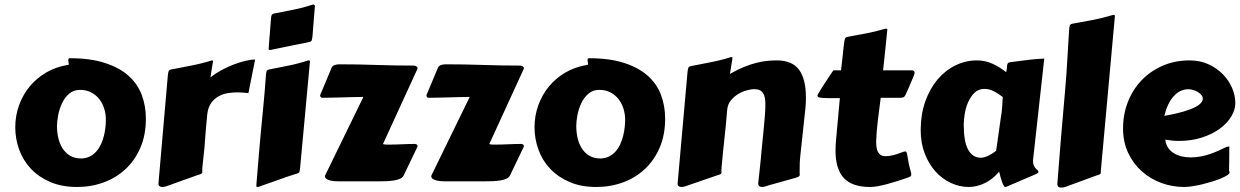

<svg xmlns="http://www.w3.org/2000/svg" viewBox="-20 -817 5588 865"><path d="M327.1 25.4Q258.3 25.4 206.3 2.9Q154.3 -19.5 119.1 -56.9Q84 -94.2 66.4 -142.8Q48.8 -191.4 48.8 -243.7Q48.8 -295.9 65.9 -343Q83 -390.1 113.8 -427.5Q144.5 -464.8 187.5 -490Q230.5 -515.1 282.2 -523.9Q290 -524.4 290 -527.3Q290 -532.7 288.8 -537.4Q287.6 -542 287.6 -545.4Q287.6 -550.8 289.6 -552.7Q291.5 -554.7 293.9 -554.7Q387.2 -554.7 452.6 -533.4Q518.1 -512.2 559.1 -475.6Q600.1 -439 618.7 -389.2Q637.2 -339.4 637.2 -282.2Q637.2 -209.5 612.8 -152.3Q588.4 -95.2 546.1 -55.7Q503.9 -16.1 447.5 4.6Q391.1 25.4 327.1 25.4ZM236.8 -249Q236.8 -222.7 242.4 -196.8Q248 -170.9 261 -149.9Q273.9 -128.9 294.9 -116Q315.9 -103 347.2 -103Q369.6 -104 386.5 -113Q403.3 -122.1 415.5 -136.5Q427.7 -150.9 435.8 -168.9Q443.8 -187 448.5 -206.3Q453.1 -225.6 455.1 -244.1Q457 -262.7 457 -277.8Q457 -303.2 449.5 -327.6Q441.9 -352.1 427.2 -370.6Q412.6 -389.2 390.9 -400.6Q369.1 -412.1 340.8 -412.1Q311.5 -412.1 291.5 -394.8Q271.5 -377.4 259.5 -352.1Q247.6 -326.7 242.2 -298.6Q236.8 -270.5 236.8 -249Z M1099.1 -397.5Q1088.9 -398.4 1076.2 -399.7Q1063.5 -400.9 1049.3 -400.9Q1027.8 -400.9 1005.6 -397.2Q983.4 -393.6 964.4 -382.8Q945.3 -372.1 931.6 -353.3Q918 -334.5 914.1 -304.7Q910.6 -268.6 908.4 -245.4Q906.2 -222.2 905.3 -207.3Q904.3 -192.4 903.6 -183.3Q902.8 -174.3 902.3 -166.5Q902.3 -164.6 901.6 -155.8Q900.9 -147 899.4 -135.3Q897.9 -123.5 896.7 -109.9Q895.5 -96.2 894 -84.5Q892.6 -72.8 891.8 -64Q891.1 -55.2 891.1 -53.2Q891.1 -49.3 891.4 -46.6Q891.6 -43.9 891.6 -41.5Q891.6 -37.6 887.9 -34.9Q884.3 -32.2 871.6 -28.8L742.2 17.6Q736.8 19.5 728 22.5Q719.2 25.4 710.9 25.4Q704.1 25.4 699 22Q693.8 18.6 693.8 10.3L735.8 -473.6Q737.3 -489.7 739.5 -495.8Q741.7 -502 750.5 -503.9Q794.9 -512.7 842.3 -521.7Q889.6 -530.8 934.1 -544.9Q938 -544.9 938.7 -543.7Q939.5 -542.5 939.5 -540Q939.5 -539.1 939.2 -537.1Q939 -535.2 937.7 -528.3Q936.5 -521.5 934.3 -507.6Q932.1 -493.7 928.2 -468.8Q950.7 -486.3 977.8 -501Q1004.9 -515.6 1032.2 -526.1Q1059.6 -536.6 1085 -542.7Q1110.4 -548.8 1129.4 -548.8Z M1153.8 -207Q1160.2 -273.9 1166.5 -339.4Q1172.9 -404.8 1177.7 -473.6Q1178.7 -489.7 1180.9 -495.8Q1183.1 -502 1191.9 -503.9Q1233.4 -512.2 1278.8 -521.2Q1324.2 -530.3 1366.7 -544.4Q1368.2 -544.9 1371.1 -544.9Q1376.5 -544.9 1376.5 -541L1332.5 -65.4Q1331.1 -49.3 1329.1 -43.2Q1327.1 -37.1 1318.4 -35.2Q1276.9 -22.5 1234.4 -6.8Q1191.9 8.8 1144.5 24.9Q1143.1 25.4 1140.1 25.4Q1134.8 25.4 1134.8 20.5Q1134.8 20 1135.7 7.3Q1136.7 -5.4 1138.4 -25.4Q1140.1 -45.4 1142.1 -70.3Q1144 -95.2 1146.2 -120.1Q1148.4 -145 1150.4 -168Q1152.3 -190.9 1153.8 -207ZM1190.4 -596.7Q1191.9 -617.7 1192.6 -628.9Q1193.4 -640.1 1193.8 -645.8Q1194.3 -651.4 1194.3 -652.8Q1194.3 -654.3 1194.6 -655Q1194.8 -655.8 1195.1 -658Q1195.3 -660.2 1195.8 -667.2Q1196.3 -674.3 1197.3 -688Q1198.2 -701.7 1200.2 -725.6Q1201.2 -741.7 1203.4 -747.8Q1205.6 -753.9 1214.4 -755.9Q1255.9 -764.2 1301.3 -773.2Q1346.7 -782.2 1389.2 -796.4Q1390.6 -796.9 1393.6 -796.9Q1395 -793.9 1397.5 -793L1398.9 -792L1388.2 -658.2Q1386.7 -642.1 1384.5 -635.7Q1382.3 -629.4 1374 -627.9Q1332.5 -620.1 1290 -610.8Q1247.6 -601.6 1200.2 -592.3Q1198.7 -591.8 1195.8 -591.8Q1190.4 -591.8 1190.4 -596.7Z M1505.9 0Q1496.1 0 1485.1 -1Q1474.1 -2 1465.1 -4.6Q1456.1 -7.3 1450 -11.7Q1443.8 -16.1 1443.8 -23.4Q1443.8 -23.9 1444.3 -24.9Q1444.8 -25.9 1444.8 -26.9L1617.2 -380.4Q1596.7 -380.4 1571.3 -379.6Q1545.9 -378.9 1520.3 -378.2Q1494.6 -377.4 1471.4 -377Q1448.2 -376.5 1432.1 -376.5Q1427.2 -376.5 1424.8 -379.6Q1422.4 -382.8 1422.4 -386.7V-388.7L1471.7 -506.3Q1475.6 -519.5 1486.3 -523.4Q1497.1 -527.3 1507.8 -527.3Q1593.8 -527.3 1676.5 -524.4Q1759.3 -521.5 1844.7 -521.5Q1850.1 -521.5 1855.7 -518.1Q1861.3 -514.6 1861.3 -509.8Q1861.3 -509.3 1860.4 -506.3L1705.6 -168.5Q1705.6 -167.5 1708.3 -167Q1710.9 -166.5 1715.1 -166Q1719.2 -165.5 1723.4 -165.5Q1727.5 -165.5 1730.5 -165.5Q1761.2 -165.5 1790 -167Q1818.8 -168.5 1848.1 -168.5Q1853.5 -168.5 1857.4 -166Q1861.3 -163.6 1861.3 -156.2Q1861.3 -155.3 1860.4 -155.3L1798.8 -26.9Q1794.4 -17.6 1783.2 -12.2Q1772 -6.8 1755.9 -4.2Q1739.7 -1.5 1720 -0.7Q1700.2 0 1679.2 0Z M1984.9 0Q1975.1 0 1964.1 -1Q1953.1 -2 1944.1 -4.6Q1935.1 -7.3 1929 -11.7Q1922.9 -16.1 1922.9 -23.4Q1922.9 -23.9 1923.3 -24.9Q1923.8 -25.9 1923.8 -26.9L2096.2 -380.4Q2075.7 -380.4 2050.3 -379.6Q2024.9 -378.9 1999.3 -378.2Q1973.6 -377.4 1950.4 -377Q1927.2 -376.5 1911.1 -376.5Q1906.2 -376.5 1903.8 -379.6Q1901.4 -382.8 1901.4 -386.7V-388.7L1950.7 -506.3Q1954.6 -519.5 1965.3 -523.4Q1976.1 -527.3 1986.8 -527.3Q2072.8 -527.3 2155.5 -524.4Q2238.3 -521.5 2323.7 -521.5Q2329.1 -521.5 2334.7 -518.1Q2340.3 -514.6 2340.3 -509.8Q2340.3 -509.3 2339.4 -506.3L2184.6 -168.5Q2184.6 -167.5 2187.3 -167Q2189.9 -166.5 2194.1 -166Q2198.2 -165.5 2202.4 -165.5Q2206.5 -165.5 2209.5 -165.5Q2240.2 -165.5 2269 -167Q2297.9 -168.5 2327.1 -168.5Q2332.5 -168.5 2336.4 -166Q2340.3 -163.6 2340.3 -156.2Q2340.3 -155.3 2339.4 -155.3L2277.8 -26.9Q2273.4 -17.6 2262.2 -12.2Q2251 -6.8 2234.9 -4.2Q2218.8 -1.5 2199 -0.7Q2179.2 0 2158.2 0Z M2666.5 25.4Q2597.7 25.4 2545.7 2.9Q2493.7 -19.5 2458.5 -56.9Q2423.3 -94.2 2405.8 -142.8Q2388.2 -191.4 2388.2 -243.7Q2388.2 -295.9 2405.3 -343Q2422.4 -390.1 2453.1 -427.5Q2483.9 -464.8 2526.9 -490Q2569.8 -515.1 2621.6 -523.9Q2629.4 -524.4 2629.4 -527.3Q2629.4 -532.7 2628.2 -537.4Q2627 -542 2627 -545.4Q2627 -550.8 2628.9 -552.7Q2630.9 -554.7 2633.3 -554.7Q2726.6 -554.7 2792 -533.4Q2857.4 -512.2 2898.4 -475.6Q2939.5 -439 2958 -389.2Q2976.6 -339.4 2976.6 -282.2Q2976.6 -209.5 2952.1 -152.3Q2927.7 -95.2 2885.5 -55.7Q2843.3 -16.1 2786.9 4.6Q2730.5 25.4 2666.5 25.4ZM2576.2 -249Q2576.2 -222.7 2581.8 -196.8Q2587.4 -170.9 2600.3 -149.9Q2613.3 -128.9 2634.3 -116Q2655.3 -103 2686.5 -103Q2709 -104 2725.8 -113Q2742.7 -122.1 2754.9 -136.5Q2767.1 -150.9 2775.1 -168.9Q2783.2 -187 2787.8 -206.3Q2792.5 -225.6 2794.4 -244.1Q2796.4 -262.7 2796.4 -277.8Q2796.4 -303.2 2788.8 -327.6Q2781.2 -352.1 2766.6 -370.6Q2752 -389.2 2730.2 -400.6Q2708.5 -412.1 2680.2 -412.1Q2650.9 -412.1 2630.9 -394.8Q2610.8 -377.4 2598.9 -352.1Q2586.9 -326.7 2581.5 -298.6Q2576.2 -270.5 2576.2 -249Z M3444.3 17.6Q3439 19 3430.2 22.2Q3421.4 25.4 3413.1 25.4Q3406.2 25.4 3401.1 22Q3396 18.6 3396 10.3V7.3Q3398.9 -19 3400.9 -37.4Q3402.8 -55.7 3404.5 -70.6Q3406.2 -85.4 3407.5 -100.3Q3408.7 -115.2 3410.6 -135Q3412.6 -154.8 3415.3 -181.9Q3418 -209 3421.9 -249.5Q3424.3 -274.4 3426.3 -300.3Q3428.2 -326.2 3428.2 -348.1Q3428.2 -362.8 3426 -375.2Q3423.8 -387.7 3418.2 -396.7Q3412.6 -405.8 3402.8 -410.6Q3393.1 -415.5 3377.9 -415.5Q3366.7 -415.5 3346.9 -410.6Q3327.1 -405.8 3307.6 -394.5Q3288.1 -383.3 3272.9 -365Q3257.8 -346.7 3255.9 -319.8Q3252.9 -283.7 3250.5 -258.1Q3248 -232.4 3246.1 -214.6Q3244.1 -196.8 3242.9 -185.5Q3241.7 -174.3 3241.2 -166.5Q3240.7 -164.6 3239.7 -155.8Q3238.8 -147 3237.5 -134.8Q3236.3 -122.6 3235.1 -108.9Q3233.9 -95.2 3232.7 -83Q3231.4 -70.8 3230.7 -62Q3230 -53.2 3230 -51.3Q3230 -47.4 3230.2 -44.7Q3230.5 -42 3230.5 -39.6Q3230.5 -35.6 3226.8 -33Q3223.1 -30.3 3210.4 -26.9L3081.1 17.6Q3075.7 19.5 3066.9 22.5Q3058.1 25.4 3049.8 25.4Q3043 25.4 3037.8 22Q3032.7 18.6 3032.7 10.3L3077.1 -488.8Q3078.6 -504.9 3080.8 -511Q3083 -517.1 3091.8 -519Q3136.2 -527.8 3183.1 -536.9Q3230 -545.9 3274.4 -560.1Q3278.3 -560.1 3279.1 -558.8Q3279.8 -557.6 3279.8 -555.2Q3279.8 -554.2 3279.5 -552.2Q3279.3 -550.3 3278.1 -543.5Q3276.9 -536.6 3274.7 -522.7Q3272.5 -508.8 3268.6 -483.9Q3302.2 -503.4 3331.8 -515.4Q3361.3 -527.3 3387.5 -533.9Q3413.6 -540.5 3436.5 -542.7Q3459.5 -544.9 3479.5 -544.9Q3548.3 -544.9 3579.6 -503.2Q3610.8 -461.4 3610.8 -377.9Q3610.8 -366.2 3610.4 -353.8Q3609.9 -341.3 3608.4 -328.1L3585.9 -118.2Q3583.5 -97.7 3583 -80.3Q3582.5 -63 3582.5 -40Q3582.5 -36.1 3582.8 -33.4Q3583 -30.8 3583 -28.8Q3583 -24.4 3579.3 -22Q3575.7 -19.5 3563 -15.6Z M3947.8 -376.5Q3940.9 -325.2 3934.8 -274.2Q3928.7 -223.1 3927.2 -178.7Q3927.2 -159.7 3930.2 -147Q3933.1 -134.3 3938.7 -127Q3944.3 -119.6 3952.1 -116.5Q3960 -113.3 3969.7 -113.3Q3985.4 -113.3 4003.9 -117.9Q4022.5 -122.6 4041 -129.9Q4046.9 -132.3 4051 -133.5Q4055.2 -134.8 4058.1 -134.8Q4063 -134.8 4064.7 -130.4Q4066.4 -126 4068.1 -115Q4069.8 -104 4073.2 -85.4Q4076.7 -66.9 4084.5 -38.6Q4085 -36.1 4085.2 -34.4Q4085.4 -32.7 4085.4 -31.2Q4085.4 -24.4 4080.3 -21.5Q4075.2 -18.6 4063.5 -14.6Q4043.5 -7.8 4021.2 -0.7Q3999 6.3 3977.3 12.2Q3955.6 18.1 3935.5 21.7Q3915.5 25.4 3900.4 25.4Q3818.8 25.4 3781.5 -15.1Q3744.1 -55.7 3744.1 -138.7Q3744.1 -152.8 3745.1 -167.7Q3746.1 -182.6 3747.6 -198.7Q3752.4 -247.6 3756.1 -291.3Q3759.8 -335 3763.7 -375H3712.4Q3686 -375 3674.3 -377.2Q3662.6 -379.4 3662.6 -386.2Q3662.6 -388.2 3667.5 -396.7Q3672.4 -405.3 3679.9 -417.2Q3687.5 -429.2 3696.3 -442.9Q3705.1 -456.5 3713.1 -468.5Q3721.2 -480.5 3727.1 -489.3Q3732.9 -498 3734.4 -500H3769Q3773.4 -537.1 3776.1 -562.3Q3778.8 -587.4 3780.5 -604Q3782.2 -620.6 3783.7 -629.6Q3785.2 -638.7 3786.9 -643.1Q3788.6 -647.5 3791.3 -648.7Q3793.9 -649.9 3798.3 -650.9Q3820.3 -655.3 3840.8 -658.9Q3861.3 -662.6 3881.8 -666.5Q3902.3 -670.4 3923.6 -675.5Q3944.8 -680.7 3967.8 -687.5Q3969.2 -687.5 3969.7 -687.7Q3970.2 -688 3971.7 -688Q3977.5 -688 3977.5 -684.1V-683.1Q3975.1 -656.2 3970 -608.4Q3964.8 -560.5 3958.5 -500H4089.4Q4093.3 -500 4096.9 -497.3Q4100.6 -494.6 4100.6 -488.3Q4100.6 -485.8 4094.7 -470.7Q4088.9 -455.6 4078.1 -431.2L4060.5 -391.6Q4057.1 -384.3 4053.5 -380.9Q4049.8 -377.4 4038.6 -376.5Z M4634.3 -98.1Q4633.8 -96.2 4633.8 -94.5Q4633.8 -92.8 4633.8 -91.3Q4633.8 -79.1 4637.7 -71Q4641.6 -63 4646.2 -57.9Q4650.9 -52.7 4654.8 -49.6Q4658.7 -46.4 4658.7 -43.9Q4658.7 -37.1 4644 -31.2L4512.7 24.9Q4512.2 25.4 4509.3 25.4Q4505.4 25.4 4501.5 18.6Q4497.6 11.7 4493.9 1.2Q4490.2 -9.3 4487.1 -21.2Q4483.9 -33.2 4481.4 -43.5Q4450.7 -7.8 4415 8.8Q4379.4 25.4 4344.2 25.4Q4303.2 25.4 4264.2 7.3Q4225.1 -10.7 4194.8 -44.2Q4164.6 -77.6 4146.2 -125Q4127.9 -172.4 4127.9 -231.4Q4127.9 -301.3 4148.2 -358.9Q4168.5 -416.5 4203.1 -458Q4237.8 -499.5 4283.9 -522.2Q4330.1 -544.9 4381.8 -544.9Q4418.5 -544.9 4451.2 -530Q4483.9 -515.1 4513.2 -491.7Q4516.1 -506.3 4516.6 -515.1Q4517.1 -523.9 4518.8 -528.8Q4520.5 -533.7 4525.4 -535.4Q4530.3 -537.1 4541.5 -538.1Q4576.7 -543 4611.6 -547.1Q4646.5 -551.3 4684.6 -553.2ZM4488.3 -282.2Q4493.2 -310.1 4494.9 -334.7Q4496.6 -359.4 4497.6 -379.9Q4489.7 -385.7 4480.7 -392.1Q4471.7 -398.4 4461.2 -404.1Q4450.7 -409.7 4439.2 -413.1Q4427.7 -416.5 4415 -416.5Q4388.7 -416.5 4370.8 -399.4Q4353 -382.3 4342 -357.4Q4331.1 -332.5 4326.4 -304.7Q4321.8 -276.9 4321.8 -255.4Q4321.8 -178.2 4342 -142.3Q4362.3 -106.4 4398.4 -106.4Q4413.1 -106.4 4431.2 -114.7Q4449.2 -123 4467.8 -137.7Z M4778.8 -413.1Q4784.7 -480 4788.3 -545.4Q4792 -610.8 4796.4 -679.7Q4797.4 -695.8 4799.6 -701.9Q4801.8 -708 4810.5 -710Q4856 -718.3 4901.6 -726.8Q4947.3 -735.4 4993.2 -749.5Q4994.6 -750 4997.6 -750Q5002.9 -750 5002.9 -745.1L4939.5 -47.9V-39.6Q4939.5 -35.2 4936 -32.5Q4932.6 -29.8 4919.9 -26.4L4792 20.5Q4786.6 22.9 4777.8 25.6Q4769 28.3 4760.7 28.3Q4753.9 28.3 4748.8 24.9Q4743.7 21.5 4743.7 13.2V10.3Q4747.6 -39.1 4751.2 -86.2Q4754.9 -133.3 4759 -183.6Q4763.2 -233.9 4768.1 -290Q4772.9 -346.2 4778.8 -413.1Z M5339.8 -544.9Q5386.2 -544.9 5424.1 -527.6Q5461.9 -510.3 5489 -482.7Q5516.1 -455.1 5530.8 -420.9Q5545.4 -386.7 5545.4 -352.5Q5545.4 -322.3 5526.9 -291.7Q5508.3 -261.2 5474.9 -236.8Q5441.4 -212.4 5394.5 -197.3Q5347.7 -182.1 5291.5 -182.1Q5262.2 -182.1 5230 -188Q5231.9 -167 5242.2 -151.9Q5252.4 -136.7 5268.1 -127Q5283.7 -117.2 5303.5 -112.5Q5323.2 -107.9 5344.2 -107.9Q5367.7 -107.9 5389.4 -112.1Q5411.1 -116.2 5431.2 -123Q5451.2 -129.9 5469.7 -138.2Q5488.3 -146.5 5504.9 -154.8Q5509.3 -155.8 5512.5 -156.5Q5515.6 -157.2 5518.6 -157.2Q5518.6 -157.2 5518.3 -149.4Q5518.1 -141.6 5518.1 -127.4Q5518.1 -113.3 5517.8 -93.3Q5517.6 -73.2 5517.1 -48.8Q5518.6 -46.4 5519 -43.9Q5519.5 -41.5 5519.5 -40Q5519.5 -34.2 5508.8 -27.3Q5498 -20.5 5480.7 -13.2Q5463.4 -5.9 5441.2 1Q5418.9 7.8 5396 13.4Q5373 19 5351.6 22.2Q5330.1 25.4 5314 25.4Q5261.2 25.4 5211.7 7.1Q5162.1 -11.2 5123.8 -45.4Q5085.4 -79.6 5062.5 -128.4Q5039.6 -177.2 5039.6 -238.3Q5039.6 -302.2 5061.5 -358.2Q5083.5 -414.1 5123.3 -455.6Q5163.1 -497.1 5218.3 -521Q5273.4 -544.9 5339.8 -544.9ZM5334 -415Q5314 -415 5297.1 -406.5Q5280.3 -397.9 5266.4 -382.1Q5252.4 -366.2 5242.2 -344Q5231.9 -321.8 5225.6 -294.9Q5275.9 -303.7 5309.1 -313.5Q5342.3 -323.2 5362.3 -333.3Q5382.3 -343.3 5390.6 -353.3Q5398.9 -363.3 5398.9 -372.6Q5398.9 -381.3 5392.3 -389.2Q5385.7 -397 5376 -402.8Q5366.2 -408.7 5354.7 -411.9Q5343.3 -415 5334 -415Z"/></svg>

Font: Carter One
Style: Regular
Weight: 400
Designer: vernon adams
Foundry: vernon adams
Version: Version 1.000